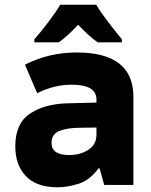

<svg xmlns="http://www.w3.org/2000/svg" viewBox="-20 -786 640 816"><path d="M225 10Q266 10 314 -5Q362 -20 399 -71H403L423 0H547V-374Q547 -563 306 -563Q187 -563 86 -511L138 -390Q210 -426 285 -426Q390 -426 390 -363V-350L269 -347Q171 -345 108 -303.5Q45 -262 45 -164Q45 -84 90.5 -37Q136 10 225 10ZM274 -127Q199 -127 199 -179Q199 -216 232.5 -229.5Q266 -243 321 -243L390 -244V-215Q390 -171 355 -149Q320 -127 274 -127ZM126 -606H230Q270 -635 312 -681Q358 -632 395 -606H498V-619Q466 -658 437 -696Q408 -734 389 -766H236Q220 -738 186 -693Q152 -648 126 -619Z"/></svg>

Font: Noto Sans Mono Extra
Style: Regular
Weight: 800
Designer: Monotype Design Team
Foundry: Monotype Imaging Inc.
Version: Version 1.900